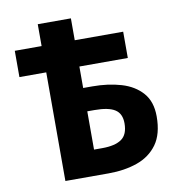

<svg xmlns="http://www.w3.org/2000/svg" viewBox="-79 -769 782 841"><g transform="rotate(-10 312.0 -348.5)"><path d="M144.4 0V-697.4H291.8V-387.7H332.2Q402.8 -387.7 460.5 -370.6Q518.3 -353.5 552.8 -314.3Q587.3 -275.2 587.3 -209.4Q587.3 -130.8 554.1 -85.1Q520.8 -39.5 464.3 -19.8Q407.8 0 336.9 0ZM291.8 -113.7H328.2Q385.3 -113.7 414.3 -133.8Q443.3 -153.9 443.3 -204.1Q443.3 -247.2 414.7 -265.5Q386.2 -283.9 323.5 -283.9H291.8ZM25.1 -483.2V-600.1H507.2V-483.2Z"/></g></svg>

Font: Source Sans 3 VF
Style: Regular
Weight: 200
Designer: Paul D. Hunt
Foundry: Adobe
Version: Version 3.046;hotconv 1.0.118;makeotfexe 2.5.65603